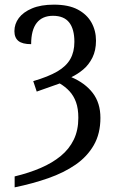

<svg xmlns="http://www.w3.org/2000/svg" viewBox="-20 -566 491 826"><path d="M43 193Q105 178 155 156.5Q205 135 241.5 105Q278 75 297.5 34.5Q317 -6 317 -59Q317 -99 307 -126.5Q297 -154 279 -173.5Q261 -193 237 -207L138 -172L123 -217Q188 -236 226.5 -258.5Q265 -281 282.5 -312Q300 -343 300 -386Q300 -441 277.5 -469.5Q255 -498 208 -498Q162 -498 138 -467.5Q114 -437 114 -376Q76 -376 59 -390Q42 -404 42 -432Q42 -463 61 -488.5Q80 -514 118 -530Q156 -546 212 -546Q275 -546 314.5 -525Q354 -504 373.5 -469Q393 -434 393 -391Q393 -349 377.5 -318Q362 -287 338 -267Q314 -247 287 -234Q346 -209 379 -166Q412 -123 412 -59Q412 9 383.5 58.5Q355 108 305 142.5Q255 177 188 200.5Q121 224 43 240Z"/></svg>

Font: Noto Serif SemiCondensed
Style: Regular
Weight: 400
Width: 4
Designer: Monotype Design Team
Foundry: Monotype Imaging Inc.
Version: Version 2.013